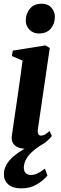

<svg xmlns="http://www.w3.org/2000/svg" viewBox="-20 -789 330 1032"><path d="M119.5 10.5Q95.5 10.5 77.2 3Q59 -4.5 49.8 -19.5Q40.5 -34.5 43.5 -57.5Q45.5 -73 49.8 -102.2Q54 -131.5 60 -172Q66 -212.5 73 -260.2Q80 -308 87.2 -359.8Q94.5 -411.5 101.5 -463L43.5 -488L49 -517L224.5 -545L247.5 -531L183.5 -94Q181.5 -75.5 186.2 -67.8Q191 -60 200.5 -60Q210.5 -60 220.8 -65.5Q231 -71 246.5 -85L259 -58Q250 -46 231.5 -29.8Q213 -13.5 185 -1.5Q157 10.5 119.5 10.5ZM188.5 -609Q157.5 -609 137.5 -630.5Q117.5 -652 118.5 -680.5Q119.5 -718 142 -743.5Q164.5 -769 203 -769Q238 -769 256.5 -747.5Q275 -726 275 -699Q275 -661.5 253 -635.2Q231 -609 188.5 -609ZM95 223.5Q48.5 223.5 24.8 202.5Q1 181.5 1 148Q1 120 14.8 96.2Q28.5 72.5 51.5 52.5Q74.5 32.5 102.5 16Q130.5 -0.5 158 -13.5L178.5 -26L210 -14.5Q175 6.5 152.2 27.5Q129.5 48.5 119 69.5Q108.5 90.5 108 111.5Q108 131.5 118.2 141.5Q128.5 151.5 146 151.5Q165 151.5 183.2 142.2Q201.5 133 221.5 117.5L235 154.5Q216 179 179.5 201.2Q143 223.5 95 223.5Z"/></svg>

Font: Merriweather 72pt
Style: Bold Italic
Weight: 700
Italic angle: -7.8°
Version: Version 2.101